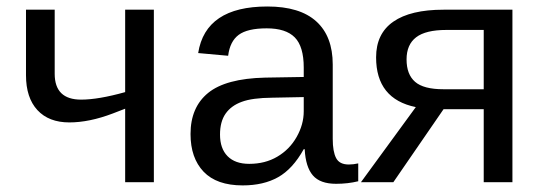

<svg xmlns="http://www.w3.org/2000/svg" viewBox="-20 -558 1659 588"><path d="M451.2 -528.3V0H363.3V-225.1L325.2 -210.4Q253.4 -183.1 192.4 -183.1Q129.4 -183.1 94.5 -220.9Q59.6 -258.8 59.6 -327.6V-528.3H147.5V-332Q147.5 -252.9 228.5 -252.9Q281.2 -252.9 363.3 -275.9V-528.3Z M723.1 9.8Q643.6 9.8 603.5 -32.2Q563.5 -74.2 563.5 -147.5Q563.5 -229.5 617.4 -273.4Q671.4 -317.4 791.5 -320.3L910.2 -322.3V-351.1Q910.2 -415.5 882.8 -443.4Q855.5 -471.2 796.9 -471.2Q737.8 -471.2 710.9 -451.2Q684.1 -431.2 678.7 -387.2L586.9 -395.5Q609.4 -538.1 798.8 -538.1Q898.4 -538.1 948.7 -492.4Q999 -446.8 999 -360.4V-132.8Q999 -93.8 1009.3 -74Q1019.5 -54.2 1048.3 -54.2Q1062 -54.2 1077.1 -57.6V-2.9Q1045.4 4.9 1009.3 4.9Q960.4 4.9 938.2 -20.8Q916 -46.4 913.1 -101.1H910.2Q876.5 -40.5 831.8 -15.4Q787.1 9.8 723.1 9.8ZM910.2 -260.7 814 -258.8Q752.4 -258.3 720.2 -246.1Q688 -234.4 670.9 -210Q653.8 -185.5 653.8 -146Q653.8 -103 677 -79.6Q700.2 -56.2 743.2 -56.2Q792 -56.2 829.1 -78.1Q866.7 -100.1 888.4 -138.4Q910.2 -176.8 910.2 -217.3Z M1338.4 -223.6 1184.6 0H1085.4L1253.4 -230Q1131.8 -254.9 1131.8 -382.3Q1131.8 -455.1 1184.6 -491.7Q1237.3 -528.3 1338.4 -528.3H1549.3V0H1461.4V-223.6ZM1337.9 -284.7H1461.4V-466.3H1347.2Q1283.7 -466.3 1254.4 -443.8Q1225.1 -421.4 1225.1 -376Q1225.1 -330.1 1251.2 -307.4Q1277.3 -284.7 1337.9 -284.7Z"/></svg>

Font: Arimo Nerd Font
Style: Regular
Weight: 400
Designer: Steve Matteson
Foundry: Monotype Imaging Inc.
Version: Version 1.33;Nerd Fonts 3.2.1